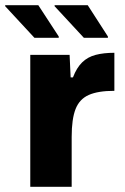

<svg xmlns="http://www.w3.org/2000/svg" viewBox="-55 -722 485 742"><path d="M62 0V-510H214L218 -423H227Q241 -460 262.5 -481Q284 -502 315 -510Q346 -518 387 -518V-371Q324 -371 288 -355Q252 -339 237 -300.5Q222 -262 222 -193V0ZM362 -576H269L156 -698V-702H284L362 -581ZM172 -576H78L-35 -698V-702H93L172 -581Z"/></svg>

Font: Saira Thin
Style: Bold
Weight: 700
Version: Version 1.101